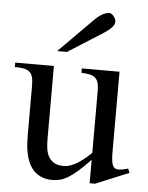

<svg xmlns="http://www.w3.org/2000/svg" viewBox="-51 -723 603 780"><g transform="rotate(5 250.5 -333.0)"><path d="M365.7 14.6H343.8V-81.1Q315.4 -51.3 294.2 -32.7Q272.9 -14.2 255.6 -3.7Q238.3 6.8 223.1 10.7Q208 14.6 191.9 14.6Q166 14.6 147.2 6.6Q128.4 -1.5 115.5 -14.9Q102.5 -28.3 94.7 -45.9Q86.9 -63.5 82.8 -82.8Q78.6 -102.1 77.4 -122.1Q76.2 -142.1 76.2 -159.7V-359.9Q76.2 -381.8 72.3 -395.5Q68.4 -409.2 59.3 -416.5Q50.3 -423.8 35.6 -426.5Q21 -429.2 0 -429.2V-447.3H157.7V-147.9Q157.7 -128.9 160.2 -110.6Q162.6 -92.3 170.7 -77.9Q178.7 -63.5 193.4 -54.7Q208 -45.9 231.9 -45.9Q241.7 -45.9 253.2 -48.8Q264.6 -51.8 278.6 -59.1Q292.5 -66.4 308.6 -78.6Q324.7 -90.8 343.8 -109.4V-363.8Q343.8 -384.3 339.6 -396.7Q335.4 -409.2 326.7 -416.3Q317.9 -423.3 304.2 -426Q290.5 -428.7 271.5 -429.2V-447.3H425.3V-118.7Q425.3 -98.6 427 -85.7Q428.7 -72.8 432.4 -64.9Q436 -57.1 441.9 -54.2Q447.8 -51.3 455.6 -51.3Q462.4 -51.3 473.1 -53Q483.9 -54.7 494.6 -58.6L501.5 -41.5ZM390.6 -649.4Q390.6 -635.3 378.2 -623Q365.7 -610.8 350.1 -600.6L205.6 -508.8H165.5L304.2 -648.4Q316.9 -661.6 332.8 -671.4Q348.6 -681.2 364.7 -681.2Q368.7 -681.2 373 -678.2Q377.4 -675.3 381.3 -670.4Q385.3 -665.5 387.9 -659.9Q390.6 -654.3 390.6 -649.4Z"/></g></svg>

Font: Doulos SIL Afr
Style: Regular
Weight: 400
Designer: Walt Agee, Victor Gaultney, Peter Martin, Debbi Hosken, Becca Hirsbrunner
Foundry: SIL International
Version: Version 5.000